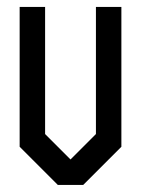

<svg xmlns="http://www.w3.org/2000/svg" viewBox="-20 -618 406 553"><path d="M256.3 -598.1H329.6V-195.3L219.7 -85.4H146.5L36.6 -195.3V-598.1H109.9V-231.9L183.1 -158.7L256.3 -231.9Z"/></svg>

Font: BabelStone Khitan Seals
Style: Regular
Weight: 400
Designer: Andrew West
Foundry: BabelStone
Version: Version 1.004